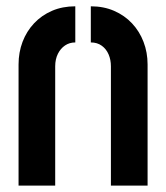

<svg xmlns="http://www.w3.org/2000/svg" viewBox="-20 -580 520 600"><path d="M38 -378.6Q38 -416.3 50.5 -449.3Q63.1 -482.3 86.5 -507.2Q109.9 -532.1 142.5 -546.2Q175.2 -560.3 215.3 -560.3V-447.4Q197.3 -447.4 183.3 -438Q169.3 -428.6 160.9 -411.8Q152.5 -394.9 152.5 -372.8V0H38ZM326.6 -372.8Q326.6 -393.1 319.4 -409.9Q312.2 -426.8 298 -437.1Q283.8 -447.4 263.8 -447.4V-560.3Q304 -560.3 336.6 -546.1Q369.3 -531.9 392.7 -506.9Q416.1 -481.9 428.6 -449Q441.2 -416.1 441.2 -378.6V0H326.6Z"/></svg>

Font: Stick No Bills ExtraLight
Style: Regular
Weight: 200
Designer: Kosala Senevirathne, Siva Puranthara, Lasantha Premarathna, Tharique Azeez
Foundry: mooniak
Version: Version 2.000